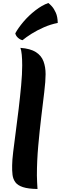

<svg xmlns="http://www.w3.org/2000/svg" viewBox="-20 -1245 405 1280"><path d="M61 -143Q61 -174 68 -233Q75 -292 85 -366Q95 -440 104.5 -520Q114 -600 121 -675.5Q128 -751 128 -809Q128 -850 125 -880.5Q122 -911 116 -926Q183 -921 219.5 -897.5Q256 -874 270 -836Q284 -798 284 -751Q284 -705 275 -631Q266 -557 255 -465Q244 -373 235 -273Q226 -173 226 -75Q226 -52 227.5 -29.5Q229 -7 230 15Q168 14 133 2.5Q98 -9 82.5 -30Q67 -51 63.5 -79.5Q60 -108 61 -143ZM82 -1023Q101 -1058 136 -1099.5Q171 -1141 215.5 -1175.5Q260 -1210 302 -1225Q312 -1218 326 -1202.5Q340 -1187 352 -1160.5Q364 -1134 365 -1092Q318 -1083 272.5 -1063Q227 -1043 190.5 -1020Q154 -997 130 -977Q113 -981 99 -994Q85 -1007 82 -1023Z"/></svg>

Font: Merienda ExtraBold
Style: Regular
Weight: 800
Designer: Eduardo Rodriguez Tunni
Foundry: Eduardo Rodriguez Tunni
Version: Version 2.001